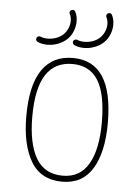

<svg xmlns="http://www.w3.org/2000/svg" viewBox="-51 -732 561 779"><g transform="rotate(5 229.5 -343.0)"><path d="M371.1 -246.1Q371.1 -362.8 336.7 -418Q302.2 -473.1 231.9 -473.1Q160.2 -473.1 124 -417.2Q87.9 -361.3 87.9 -246.1Q87.9 -137.7 122.3 -77.9Q156.7 -18.1 231.9 -18.1Q301.8 -18.1 336.4 -77.6Q371.1 -137.2 371.1 -246.1ZM63.5 -246.1Q63.5 -371.6 106.2 -434.6Q148.9 -497.6 231.9 -497.6Q313.5 -497.6 354.5 -435.3Q395.5 -373 395.5 -246.1Q395.5 -127.9 354.7 -60.8Q314 6.3 231.9 6.3Q144.5 6.3 104 -61.8Q63.5 -129.9 63.5 -246.1ZM351.1 -679.7Q351.1 -685.1 354.7 -688.5Q358.4 -691.9 363.3 -691.9Q370.6 -691.9 374 -685.1Q382.8 -668.5 382.8 -646.5Q382.8 -626.5 375.2 -607.2Q367.7 -587.9 353.5 -573.7Q337.9 -558.6 316.4 -550.3Q294.9 -542 272.5 -542Q250.5 -542 232.9 -549.8Q229.5 -551.3 227.5 -554.4Q225.6 -557.6 225.6 -561Q225.6 -566.4 229.2 -569.8Q232.9 -573.2 237.8 -573.2Q240.2 -572.8 242.7 -572.3Q254.9 -566.9 272 -566.9Q290 -566.9 307.1 -573.2Q324.2 -579.6 335.9 -591.3Q347.2 -603 353 -617.4Q358.9 -631.8 358.9 -646.5Q358.9 -662.1 352.5 -674.3Q351.1 -677.2 351.1 -679.7ZM201.7 -679.7Q201.7 -685.1 205.3 -688.5Q209 -691.9 213.9 -691.9Q221.2 -691.9 224.6 -685.1Q233.4 -668.5 233.4 -646.5Q233.4 -626.5 225.8 -607.2Q218.3 -587.9 204.1 -573.7Q188.5 -558.6 167 -550.3Q145.5 -542 123 -542Q101.1 -542 83.5 -549.8Q80.1 -551.3 78.1 -554.4Q76.2 -557.6 76.2 -561Q76.2 -566.4 79.6 -569.8Q83 -573.2 88.4 -573.2Q90.8 -572.8 93.3 -572.3Q105.5 -566.9 122.6 -566.9Q140.6 -566.9 157.7 -573.2Q174.8 -579.6 186.5 -591.3Q197.8 -603 203.6 -617.4Q209.5 -631.8 209.5 -646.5Q209.5 -662.1 203.1 -674.3Q201.7 -677.2 201.7 -679.7Z"/></g></svg>

Font: Velvelyne Light
Style: Regular
Weight: 200
Designer: Manon Van der Borght et Mariel Nils
Foundry: Velvetyne
Version: Version 1.070